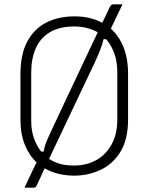

<svg xmlns="http://www.w3.org/2000/svg" viewBox="-20 -796 690 892"><path d="M326 -720Q400 -720 455 -690Q465 -710 473 -727Q481 -744 487 -757Q493 -770 497 -773Q501 -776 511 -776H549Q536 -748 522 -719.5Q508 -691 495 -663Q532 -630 553.5 -577.5Q575 -525 575 -451V-241Q575 -149 540 -91.5Q505 -34 447.5 -7Q390 20 324 20Q287 20 252 11.5Q217 3 187 -14Q178 7 170.5 23Q163 39 151 64Q147 73 144 74.5Q141 76 134 76H94Q111 38 125 9.5Q139 -19 150 -42Q116 -73 95.5 -123Q75 -173 75 -242V-451Q75 -544 107 -603.5Q139 -663 195.5 -691.5Q252 -720 326 -720ZM125 -236Q125 -189 138 -153Q151 -117 171 -92H183Q185 -108 191.5 -126.5Q198 -145 213 -177Q249 -255 289 -339Q329 -423 366.5 -503Q404 -583 434 -646Q413 -658 385.5 -665.5Q358 -673 326 -673Q255 -673 210.5 -645.5Q166 -618 145.5 -570Q125 -522 125 -459ZM420 -505Q366 -391 312 -277.5Q258 -164 208 -58Q228 -44 256 -35.5Q284 -27 324 -27Q382 -27 427 -52Q472 -77 498.5 -125Q525 -173 525 -241V-459Q525 -511 510.5 -549.5Q496 -588 473 -614H461Q453 -576 420 -505Z"/></svg>

Font: Recursive Sn Lnr St Lt
Style: Regular
Weight: 300
Version: Version 1.079;hotconv 1.0.112;makeotfexe 2.5.65598; ttfautoh